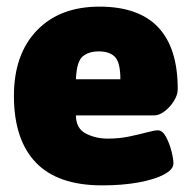

<svg xmlns="http://www.w3.org/2000/svg" viewBox="-20 -551 579 579"><path d="M288 8Q154 8 88 -61Q22 -130 22 -262Q22 -387 91 -459Q160 -531 280 -531Q516 -531 516 -282Q516 -265 504.5 -246.5Q493 -228 476.5 -215.5Q460 -203 445 -203H209Q209 -164 238.5 -148.5Q268 -133 305 -133Q340 -133 370.5 -139.5Q401 -146 423.5 -152Q446 -158 456 -158Q470 -158 480.5 -138.5Q491 -119 497 -95.5Q503 -72 503 -58Q503 -40 475 -25Q447 -10 398.5 -1Q350 8 288 8ZM209 -312H343Q343 -362 327 -379Q311 -396 278 -396Q247 -396 229 -380.5Q211 -365 209 -312Z"/></svg>

Font: Asap Black
Style: Regular
Weight: 900
Designer: Pablo Cosgaya
Foundry: Omnibus-Type
Version: Version 3.001; ttfautohint (v1.8.4.7-5d5b)